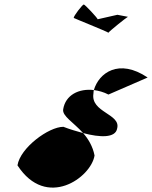

<svg xmlns="http://www.w3.org/2000/svg" viewBox="-20 -982 679 857"><path d="M58 -244C187 -45 387 -190 402 -288C394 -329 374 -362 351 -388C322 -396 291 -405 263 -416C197 -416 70 -322 58 -244ZM309 -902C309 -901 456 -842 464 -836C467 -842 544 -904 551 -907L504 -916L416 -896C415 -902 359 -962 354 -962C348 -962 308 -910 309 -902ZM262 -494C257 -464 308 -436 351 -388C426 -368 496 -365 503 -409C520 -474 384 -480 397 -564C398 -569 397 -575 399 -580C332 -588 272 -558 262 -494ZM399 -580C421 -577 443 -571 464 -560L639 -636C510 -723 421 -656 399 -580ZM464 -836C465 -836 464 -836 464 -836ZM551 -907H552Z"/></svg>

Font: Ampere
Style: CndIta
Weight: 400
Version: Version 1